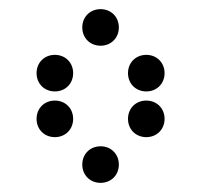

<svg xmlns="http://www.w3.org/2000/svg" viewBox="-20 -410 440 420"><path d="M200 -310C223 -310 240 -327 240 -350C240 -373 223 -390 200 -390C177 -390 160 -373 160 -350C160 -327 177 -310 200 -310ZM100 -210C123 -210 140 -227 140 -250C140 -273 123 -290 100 -290C77 -290 60 -273 60 -250C60 -227 77 -210 100 -210ZM300 -210C323 -210 340 -227 340 -250C340 -273 323 -290 300 -290C277 -290 260 -273 260 -250C260 -227 277 -210 300 -210ZM100 -110C123 -110 140 -127 140 -150C140 -173 123 -190 100 -190C77 -190 60 -173 60 -150C60 -127 77 -110 100 -110ZM300 -110C323 -110 340 -127 340 -150C340 -173 323 -190 300 -190C277 -190 260 -173 260 -150C260 -127 277 -110 300 -110ZM200 -10C223 -10 240 -27 240 -50C240 -73 223 -90 200 -90C177 -90 160 -73 160 -50C160 -27 177 -10 200 -10Z"/></svg>

Font: TINY 5x3 80
Style: Regular
Weight: 200
Designer: Jack Halten Fahnestock
Foundry: Velvetyne Type Foundry
Version: Version 1.002;hotconv 1.0.109;makeotfexe 2.5.65596